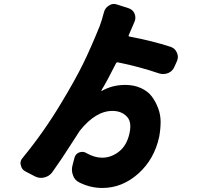

<svg xmlns="http://www.w3.org/2000/svg" viewBox="-20 -851 1040 966"><path d="M838.9 -615.2Q861.3 -607.4 870.1 -585.9Q875 -575.2 875 -564.5Q875 -553.7 870.1 -543L857.4 -514.6Q848.6 -493.2 826.2 -483.4Q813.5 -478.5 801.8 -478.5Q791 -478.5 781.2 -481.4Q680.7 -515.6 574.2 -537.1Q567.4 -539.1 563.5 -532.2Q519.5 -444.3 490.2 -396.5Q489.3 -395.5 490.2 -394.5Q491.2 -393.6 492.2 -393.6Q544.9 -423.8 610.4 -423.8Q654.3 -423.8 689.5 -407.7Q724.6 -391.6 744.1 -365.2Q763.7 -338.9 776.4 -304.7Q788.1 -272.5 788.1 -238.3Q788.1 -203.1 781.2 -164.1Q756.8 -49.8 675.8 22.5Q594.7 94.7 495.1 94.7Q434.6 94.7 379.9 67.4Q356.4 56.6 347.7 32.2Q341.8 17.6 341.8 2.9Q341.8 -7.8 344.7 -18.6L354.5 -56.6Q359.4 -76.2 377.9 -84Q386.7 -86.9 393.6 -86.9Q405.3 -86.9 416 -80.1Q456.1 -57.6 494.1 -57.6Q539.1 -57.6 578.1 -87.9Q617.2 -118.2 630.9 -177.7Q635.7 -198.2 635.7 -214.8Q635.7 -247.1 618.2 -264.6Q590.8 -293 545.9 -293Q460.9 -293 380.9 -192.4Q373 -180.7 343.8 -134.8Q314.5 -88.9 289.6 -51.8Q264.6 -14.6 242.2 16.6Q227.5 36.1 202.1 42Q194.3 43.9 186.5 43.9Q170.9 43.9 155.3 36.1L108.4 11.7Q88.9 2 85 -19.5Q83 -24.4 83 -29.3Q83 -44.9 94.7 -57.6Q201.2 -187.5 287.1 -331.1Q358.4 -449.2 397.9 -529.8Q437.5 -610.4 482.4 -721.7Q493.2 -751 502.9 -789.1Q508.8 -811.5 528.3 -823.2Q540 -831.1 553.7 -831.1Q560.5 -831.1 569.3 -828.1L627 -809.6Q648.4 -802.7 657.2 -782.2Q661.1 -771.5 661.1 -761.7Q661.1 -751 656.2 -740.2Q640.6 -705.1 631.8 -683.6L627.9 -674.8Q625 -668 631.8 -667Q746.1 -645.5 838.9 -615.2Z"/></svg>

Font: Gen Jyuu Gothic Heavy
Style: Bold
Weight: 900
Designer: [Source Han Sans]
Ryoko NISHIZUKA  (kana & ideographs); Paul D. Hunt (Latin, Greek & Cyrillic); Wenlong ZHANG  (bopomofo
Version: Version 1.002.20150607